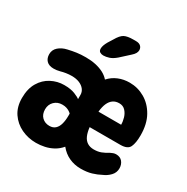

<svg xmlns="http://www.w3.org/2000/svg" viewBox="-159 -820 938 965"><g transform="rotate(30 309.5 -337.0)"><path d="M177 10.5Q131.5 10.5 92 -8.2Q52.5 -27 28.2 -62.8Q4 -98.5 4 -150Q4 -203.5 25.5 -239.8Q47 -276 82 -294.2Q117 -312.5 156.5 -312.5Q194.5 -312.5 219 -302.5Q243.5 -292.5 251 -285.5V-310Q251 -327.5 240.5 -341.2Q230 -355 211 -363Q192 -371 166 -371Q150 -371 133.8 -368.5Q117.5 -366 104 -362Q94.5 -359.5 85.2 -358.2Q76 -357 67.5 -357Q40.5 -357 26.5 -371.2Q12.5 -385.5 12.5 -409.5Q12.5 -434.5 31.5 -451.5Q50.5 -468.5 80 -475Q105.5 -481 128.2 -484.2Q151 -487.5 181 -487.5Q211.5 -487.5 237.2 -482Q263 -476.5 283.8 -465.8Q304.5 -455 319 -438.5Q341 -463 370.8 -475.2Q400.5 -487.5 435.5 -487.5Q482.5 -487.5 523.2 -464Q564 -440.5 589.2 -395.5Q614.5 -350.5 614.5 -285Q614.5 -241 603.2 -217Q592 -193 550 -193H372Q375 -165 383.5 -145.5Q392 -126 407.5 -116Q423 -106 445.5 -106Q469 -106 486.8 -112.8Q504.5 -119.5 525.5 -132.5Q532.5 -136 540.2 -138.8Q548 -141.5 556 -141.5Q580 -141.5 592.8 -125.8Q605.5 -110 605.5 -88Q605.5 -63 588.2 -45Q571 -27 549 -18Q526 -5.5 499 2.5Q472 10.5 437 10.5Q400 10.5 369 -3.8Q338 -18 315 -46.5Q297 -25 274 -12.5Q251 0 226.2 5.2Q201.5 10.5 177 10.5ZM133 -159Q133 -130 150 -113.5Q167 -97 193 -97Q214 -97 226.8 -108.8Q239.5 -120.5 245.2 -141.2Q251 -162 251 -188.5V-201.5Q246.5 -206.5 239 -211.2Q231.5 -216 221.5 -219.2Q211.5 -222.5 197 -222.5Q169.5 -222.5 151.2 -204.5Q133 -186.5 133 -159ZM371.5 -282.5H503Q503 -302 496.8 -322.5Q490.5 -343 477 -357.2Q463.5 -371.5 441.5 -371.5Q421 -371.5 406.5 -361.5Q392 -351.5 383.2 -332Q374.5 -312.5 371.5 -282.5ZM250.5 -539Q240 -539 231.2 -544.2Q222.5 -549.5 222.5 -563.5Q222.5 -580 237 -605.5L254.5 -633.5Q273 -666 290.8 -675Q308.5 -684 342 -684H358Q376 -684 385.5 -675Q395 -666 395 -652Q395 -633.5 373 -614.5L322 -568Q301.5 -550.5 283.8 -544.8Q266 -539 250.5 -539Z"/></g></svg>

Font: Sono ExtraLight Monospace
Style: Bold
Weight: 700
Version: Version 2.112